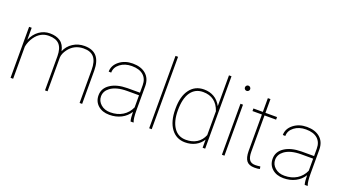

<svg xmlns="http://www.w3.org/2000/svg" viewBox="-58 -1305 3345 1869"><g transform="rotate(20 1614.0 -370.0)"><path d="M461.9 0H435.5V-355Q435.1 -434.6 400.6 -473.4Q366.2 -512.2 291 -512.2Q204.1 -512.2 148.9 -435.5Q116.2 -389.6 105.5 -334V0H78.6V-528.3H105.5V-403.3Q132.3 -467.8 182.1 -502.9Q231.9 -538.1 292.5 -538.1Q358.9 -538.1 401.1 -508.8Q443.4 -479.5 456.5 -413.1Q480 -470.2 532.7 -504.2Q585.4 -538.1 650.9 -538.1Q736.3 -538.1 778.1 -489.7Q819.8 -441.4 820.3 -344.7V0H793.9V-342.8Q793.9 -429.7 759 -471.4Q724.1 -513.2 649.4 -512.2Q553.2 -510.7 497.1 -435.5Q464.8 -392.1 461.9 -351.6Z M1321.8 0Q1312 -33.7 1312 -96.7Q1280.8 -45.9 1226.6 -18.1Q1172.4 9.8 1104 9.8Q1030.8 9.8 986.1 -30Q941.4 -69.8 941.4 -133.8Q941.4 -206.5 1007.1 -250.2Q1072.8 -293.9 1181.6 -294.9H1312V-372.1Q1312 -438.5 1270.3 -475.1Q1228.5 -511.7 1150.9 -511.7Q1078.6 -511.7 1030.3 -474.6Q981.9 -437.5 981.9 -382.8L955.6 -383.8Q955.6 -448.2 1012.2 -493.2Q1068.8 -538.1 1150.9 -538.1Q1236.3 -538.1 1286.6 -495.4Q1336.9 -452.6 1338.4 -375V-122.6Q1338.4 -35.6 1352.1 -4.4V0ZM1104 -16.1Q1178.2 -16.1 1231.7 -49.3Q1285.2 -82.5 1312 -142.6V-268.1H1189.9Q1076.7 -268.1 1016.6 -223.1Q967.8 -186.5 967.8 -131.8Q967.8 -83.5 1006.3 -49.8Q1044.9 -16.1 1104 -16.1Z M1541 0H1514.6V-750H1541Z M1689.9 -269.5Q1689.9 -396 1743.2 -467Q1796.4 -538.1 1889.2 -538.1Q1948.7 -538.1 1994.4 -511.2Q2040 -484.4 2068.4 -431.2V-750H2094.7V0H2068.4V-84.5Q2041.5 -39.6 1994.6 -14.9Q1947.8 9.8 1888.2 9.8Q1796.4 9.8 1743.2 -63Q1689.9 -135.7 1689.9 -262.7ZM1717.3 -259.3Q1717.3 -147 1761.7 -81.8Q1806.2 -16.6 1887.7 -16.6Q1953.1 -16.6 1999.5 -45.7Q2045.9 -74.7 2068.4 -130.9V-378.4Q2022.9 -511.7 1888.7 -511.7Q1807.6 -511.7 1762.5 -447.8Q1717.3 -383.8 1717.3 -259.3Z M2294.4 0H2268.1V-528.3H2294.4ZM2254.4 -693.4Q2254.4 -704.6 2262.2 -712.6Q2270 -720.7 2281.2 -720.7Q2292.5 -720.7 2300.5 -712.6Q2308.6 -704.6 2308.6 -693.4Q2308.6 -682.1 2300.5 -674.3Q2292.5 -666.5 2281.2 -666.5Q2270 -666.5 2262.2 -674.3Q2254.4 -682.1 2254.4 -693.4Z M2526.9 -670.9V-528.3H2647V-501.5H2526.9V-126.5Q2526.9 -70.3 2545.2 -43.5Q2563.5 -16.6 2606.4 -16.6Q2627.9 -16.6 2658.7 -21L2663.1 3.9Q2647 9.8 2607.9 9.8Q2550.3 9.8 2525.4 -22.2Q2500.5 -54.2 2500 -123V-501.5H2402.3V-528.3H2500V-670.9Z M3125.5 0Q3115.7 -33.7 3115.7 -96.7Q3084.5 -45.9 3030.3 -18.1Q2976.1 9.8 2907.7 9.8Q2834.5 9.8 2789.8 -30Q2745.1 -69.8 2745.1 -133.8Q2745.1 -206.5 2810.8 -250.2Q2876.5 -293.9 2985.4 -294.9H3115.7V-372.1Q3115.7 -438.5 3074 -475.1Q3032.2 -511.7 2954.6 -511.7Q2882.3 -511.7 2834 -474.6Q2785.6 -437.5 2785.6 -382.8L2759.3 -383.8Q2759.3 -448.2 2815.9 -493.2Q2872.6 -538.1 2954.6 -538.1Q3040 -538.1 3090.3 -495.4Q3140.6 -452.6 3142.1 -375V-122.6Q3142.1 -35.6 3155.8 -4.4V0ZM2907.7 -16.1Q2981.9 -16.1 3035.4 -49.3Q3088.9 -82.5 3115.7 -142.6V-268.1H2993.7Q2880.4 -268.1 2820.3 -223.1Q2771.5 -186.5 2771.5 -131.8Q2771.5 -83.5 2810.1 -49.8Q2848.6 -16.1 2907.7 -16.1Z"/></g></svg>

Font: TypoPRO Roboto
Style: Regular
Weight: 250
Designer: Google
Version: Version 2.136; 2016